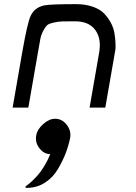

<svg xmlns="http://www.w3.org/2000/svg" viewBox="-20 -520 658 928"><path d="M41 0 89 -276Q113 -411 128 -443Q147 -484 194 -494Q225 -500 347 -500Q393 -500 428.5 -487.5Q464 -475 483.5 -454.5Q503 -434 516 -409.5Q529 -385 533 -360.5Q537 -336 538 -315.5Q539 -295 538 -282L536 -270L489 0H413L460 -270V-271Q471 -342 434 -383Q403 -417 343 -417Q300 -417 280.5 -416.5Q261 -416 238 -410.5Q215 -405 207.5 -398Q200 -391 189.5 -372Q179 -353 175 -332Q171 -311 164 -270L117 0ZM110 388Q101 388 103 382Q103 381 111.5 375Q120 369 133 357Q146 345 161 328.5Q176 312 193 284.5Q210 257 223 225Q193 225 171 197Q149 169 155 135Q160 105 189 79.5Q218 54 246 54Q280 54 302.5 83Q325 112 319 147Q311 185 297.5 220.5Q284 256 260 297Q236 338 197 363Q158 388 110 388Z"/></svg>

Font: Hermit LightItalic
Style: Regular
Weight: 300
Italic angle: -10°
Designer: Pablo Caro
Version: Version 2.000;PS 002.000;hotconv 1.0.88;makeotf.lib2.5.64775